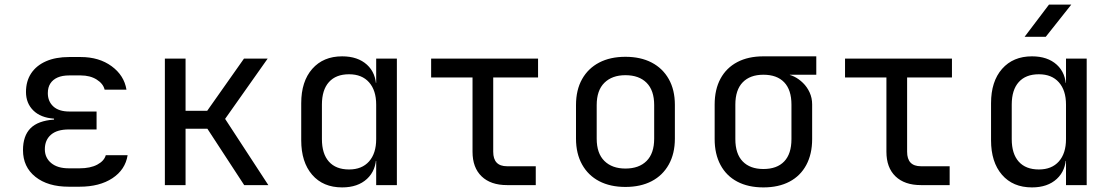

<svg xmlns="http://www.w3.org/2000/svg" viewBox="-20 -805 4840 835"><path d="M326 7H279Q188 7 134 -36Q80 -79 80 -152Q80 -214 112.5 -247Q145 -280 215 -285V-289Q157 -293 125 -324.5Q93 -356 93 -405Q93 -452 115.5 -486Q138 -520 180 -538.5Q222 -557 281 -557H331Q411 -557 465.5 -517Q520 -477 530 -415H435Q429 -441 400.5 -459Q372 -477 331 -477H281Q251 -477 230.5 -468Q210 -459 199 -442Q188 -425 188 -400Q188 -364 212 -342Q236 -320 282 -320H400V-242H279Q228 -242 201.5 -219Q175 -196 175 -156Q175 -119 202.5 -96Q230 -73 279 -73H326Q373 -73 403 -89Q433 -105 440 -130H535Q525 -67 469 -30Q413 7 326 7Z M697 0V-550H787V-323H881L1041 -550H1144L959 -288L1147 0H1042L882 -245H787V0Z M1468 10Q1385 10 1337.5 -45Q1290 -100 1290 -195V-356Q1290 -451 1338 -505.5Q1386 -560 1468 -560Q1536 -560 1576 -523.5Q1616 -487 1616 -424L1598 -445H1616V-550H1706V0H1616V-105H1598L1616 -126Q1616 -64 1576 -27Q1536 10 1468 10ZM1498 -68Q1554 -68 1585 -103Q1616 -138 1616 -200V-350Q1616 -412 1585 -447Q1554 -482 1498 -482Q1441 -482 1410.5 -448Q1380 -414 1380 -350V-200Q1380 -136 1410.5 -102Q1441 -68 1498 -68Z M2185 0Q2114 0 2074.5 -38Q2035 -76 2035 -145V-468H1855V-550H2320V-468H2125V-145Q2125 -82 2185 -82H2310V0Z M2700 8Q2634 8 2586 -17Q2538 -42 2511.5 -89.5Q2485 -137 2485 -202V-348Q2485 -414 2511.5 -461Q2538 -508 2586 -533Q2634 -558 2700 -558Q2766 -558 2814 -533Q2862 -508 2888.5 -461Q2915 -414 2915 -349V-202Q2915 -137 2888.5 -89.5Q2862 -42 2814 -17Q2766 8 2700 8ZM2700 -72Q2759 -72 2792 -105Q2825 -138 2825 -202V-348Q2825 -412 2792 -445Q2759 -478 2700 -478Q2642 -478 2608.5 -445Q2575 -412 2575 -348V-202Q2575 -138 2608.5 -105Q2642 -72 2700 -72Z M3088 -200V-350Q3088 -416 3113.5 -463Q3139 -510 3186.5 -535Q3234 -560 3300 -560H3530V-480H3415V-462L3394 -482Q3413 -482 3433.5 -472Q3454 -462 3472 -444.5Q3490 -427 3501 -403Q3512 -379 3512 -351V-200Q3512 -135 3486.5 -87.5Q3461 -40 3413.5 -15Q3366 10 3300 10Q3234 10 3186.5 -15Q3139 -40 3113.5 -87.5Q3088 -135 3088 -200ZM3178 -200Q3178 -136 3210 -103Q3242 -70 3300 -70Q3359 -70 3390.5 -103Q3422 -136 3422 -200V-350Q3422 -414 3390.5 -447Q3359 -480 3300 -480Q3242 -480 3210 -447Q3178 -414 3178 -350Z M3985 0Q3914 0 3874.5 -38Q3835 -76 3835 -145V-468H3655V-550H4120V-468H3925V-145Q3925 -82 3985 -82H4110V0Z M4468 10Q4385 10 4337.5 -45Q4290 -100 4290 -195V-356Q4290 -451 4338 -505.5Q4386 -560 4468 -560Q4536 -560 4576 -523.5Q4616 -487 4616 -424L4598 -445H4616V-550H4706V0H4616V-105H4598L4616 -126Q4616 -64 4576 -27Q4536 10 4468 10ZM4498 -68Q4554 -68 4585 -103Q4616 -138 4616 -200V-350Q4616 -412 4585 -447Q4554 -482 4498 -482Q4441 -482 4410.5 -448Q4380 -414 4380 -350V-200Q4380 -136 4410.5 -102Q4441 -68 4498 -68ZM4436 -645 4542 -785H4639L4528 -645Z"/></svg>

Font: JetBrains Mono Zero
Style: Regular-Zero
Weight: 400
Designer: Philipp Nurullin, Konstantin Bulenkov
Foundry: JetBrains
Version: Version 2.211